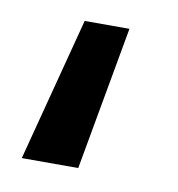

<svg xmlns="http://www.w3.org/2000/svg" viewBox="-44 -89 316 340"><g transform="rotate(10 114.0 81.0)"><path d="M15.5 210 83 -48.5H163.5L117 210Z"/></g></svg>

Font: Geologica EX
Style: Regular
Weight: 400
Designer: Sindre Bremnes, Frode Helland
Foundry: Monokrom Skriftforlag AS
Version: Version 1.010;gftools[0.9.28]